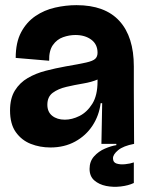

<svg xmlns="http://www.w3.org/2000/svg" viewBox="-20 -559 573 746"><path d="M176 14Q135 14 99.5 0Q64 -14 41.5 -45.5Q19 -77 19 -130Q19 -177 38 -207.5Q57 -238 88 -256Q119 -274 157.5 -284Q196 -294 235 -301Q288 -310 314.5 -316Q341 -322 350 -330.5Q359 -339 359 -354Q359 -387 334.5 -405Q310 -423 273 -423Q249 -423 225 -414.5Q201 -406 185.5 -384Q170 -362 171 -323L41 -334Q41 -394 62 -433.5Q83 -473 117.5 -496.5Q152 -520 194 -529.5Q236 -539 277 -539Q388 -539 444 -477.5Q500 -416 500 -301V-206Q500 -155 500.5 -103Q501 -51 501 0H374Q375 -38 375.5 -76.5Q376 -115 377 -158H371Q365 -110 339.5 -71Q314 -32 272 -9Q230 14 176 14ZM232 -94Q260 -94 289 -108.5Q318 -123 338.5 -155.5Q359 -188 359 -243V-250Q336 -240 303 -234.5Q270 -229 238 -221.5Q206 -214 185 -198.5Q164 -183 164 -152Q164 -124 183 -109Q202 -94 232 -94ZM500 152Q479 162 449.5 165.5Q420 169 392.5 163.5Q365 158 346.5 142Q328 126 328 97Q328 68 345.5 48.5Q363 29 387.5 18.5Q412 8 432 5V-12L501 -13V0Q459 8 439 24.5Q419 41 419 56Q419 72 433 76.5Q447 81 466.5 79Q486 77 500 72Z"/></svg>

Font: Bricolage Grotesque 96pt Bricolage Grotesque 48pt Regular
Style: Bold
Weight: 700
Designer: Mathieu Triay
Foundry: Atelier Triay
Version: Version 1.001; ttfautohint (v1.8.4.7-5d5b);gftools[0.9.33.de